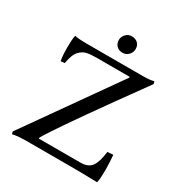

<svg xmlns="http://www.w3.org/2000/svg" viewBox="-204 -1037 1126 1192"><g transform="rotate(30 359.0 -440.5)"><path d="M145 0Q127 0 100.5 2Q74 4 55 9Q53 5 51.5 -0.5Q50 -6 50 -9L509 -659Q510 -660 510 -662Q510 -665 503 -665H279Q232 -665 206.5 -660Q181 -655 162 -638Q142 -621 132.5 -596Q123 -571 117 -537L89 -535Q82 -570 82 -631Q82 -657 83.5 -680.5Q85 -704 89 -717Q95 -715 105 -713.5Q115 -712 126.5 -711.5Q138 -711 149 -710.5Q160 -710 168 -710H581Q599 -710 617.5 -711.5Q636 -713 655 -718Q657 -714 658.5 -708.5Q660 -703 660 -700Q572 -579 506 -486.5Q440 -394 392 -326Q344 -258 312 -211Q280 -164 260 -134Q213 -64 211 -53Q211 -51 213 -51H512Q565 -51 589 -83.5Q613 -116 622 -192L663 -195Q665 -170 666.5 -142.5Q668 -115 668 -91Q668 -62 666.5 -38Q665 -14 661 3Q603 1 550.5 0.5Q498 0 453 0ZM336 -830Q336 -853 353 -871.5Q370 -890 395 -890Q421 -890 438 -875Q455 -860 455 -832Q455 -809 438 -790.5Q421 -772 395 -772Q369 -772 352.5 -788Q336 -804 336 -830Z"/></g></svg>

Font: Lusitana
Style: Regular
Weight: 400
Designer: Ana Paula Megda
Foundry: Ana Paula Megda
Version: Version 1.000; ttfautohint (v1.1) -l 8 -r 50 -G 200 -x 14 -D